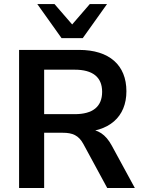

<svg xmlns="http://www.w3.org/2000/svg" viewBox="-20 -941 713 961"><path d="M75.5 0H201V-276.5H294.1C343.1 -276.5 373.5 -263.7 397.1 -220.6L516.7 0H654.9L539.2 -212.7C508.8 -268.6 469.6 -294.1 416.7 -294.1H384.3L375.5 -279.4C526.5 -279.4 612.7 -355.9 612.7 -484.3C612.7 -614.7 527.5 -691.2 375.5 -691.2H75.5ZM353.9 -369.6H201V-592.2H353.9C444.1 -592.2 491.2 -554.9 491.2 -481.4C491.2 -406.9 444.1 -369.6 353.9 -369.6ZM288.2 -750H394.1L515.7 -920.6H429.4L341.2 -818.6L252.9 -920.6H166.7Z"/></svg>

Font: LL Pando Sans
Style: Bold
Weight: 700
Designer: Joshua Smith
Foundry: Joshua Smith
Version: Version 1.000;Glyphs 3.2.1 (3258)